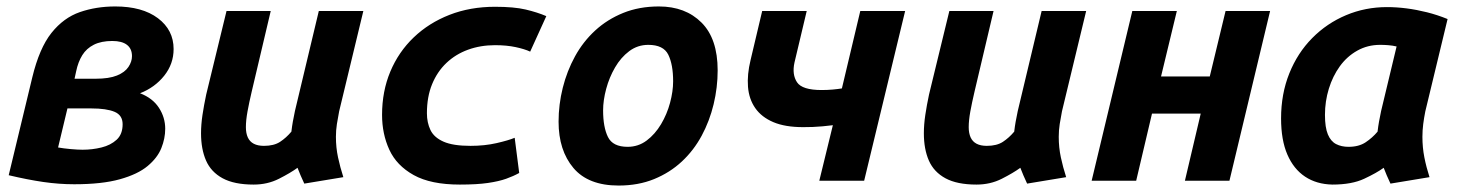

<svg xmlns="http://www.w3.org/2000/svg" viewBox="-20 -560 4520 595"><path d="M210 11Q163 11 114.5 4Q66 -3 7 -17L80 -320Q102 -411 139.5 -458Q177 -505 227.5 -522.5Q278 -540 337 -540Q421 -540 469.5 -503.5Q518 -467 518 -408Q518 -362 489 -325.5Q460 -289 414 -271Q453 -256 472.5 -226Q492 -196 492 -161Q492 -131 480 -101Q468 -71 437.5 -45.5Q407 -20 351.5 -4.5Q296 11 210 11ZM236 -96Q266 -96 294.5 -103Q323 -110 341.5 -127Q360 -144 360 -175Q360 -203 335 -213.5Q310 -224 263 -224H189L160 -103Q177 -100 199 -98Q221 -96 236 -96ZM211 -316H276Q318 -316 342.5 -326Q367 -336 378 -352.5Q389 -369 389 -386Q389 -409 373.5 -421Q358 -433 328 -433Q294 -433 271 -421.5Q248 -410 235 -389Q222 -368 216 -339Z M766 12Q706 12 670 -7.5Q634 -27 618.5 -62.5Q603 -98 603 -147Q603 -174 607.5 -204Q612 -234 619 -267L682 -526H819L760 -276Q752 -242 747 -214.5Q742 -187 742 -166Q742 -147 748 -134Q754 -121 766.5 -114.5Q779 -108 798 -108Q829 -108 848 -120.5Q867 -133 883 -152Q885 -169 887.5 -183Q890 -197 894 -216L968 -526H1106L1031 -215Q1027 -195 1024 -175.5Q1021 -156 1021 -136Q1021 -103 1027.5 -72.5Q1034 -42 1044 -11L923 9Q919 1 911.5 -16.5Q904 -34 902 -40Q880 -24 844.5 -6Q809 12 766 12Z M1405 12Q1315 12 1262 -17.5Q1209 -47 1186.5 -96Q1164 -145 1164 -204Q1164 -277 1189.5 -338Q1215 -399 1262 -444Q1309 -489 1373 -514Q1437 -539 1514 -539Q1573 -539 1609 -530.5Q1645 -522 1673 -510L1623 -400Q1606 -408 1578 -414Q1550 -420 1514 -420Q1469 -420 1430.5 -406Q1392 -392 1363.5 -365Q1335 -338 1319 -299Q1303 -260 1303 -209Q1303 -180 1314 -157Q1325 -134 1354.5 -121Q1384 -108 1438 -108Q1482 -108 1519 -116.5Q1556 -125 1575 -133L1589 -24Q1571 -14 1548.5 -6Q1526 2 1492 7Q1458 12 1405 12Z M1897 15Q1803 15 1757 -39.5Q1711 -94 1711 -183Q1711 -236 1724 -288Q1737 -340 1762 -385.5Q1787 -431 1824.5 -465.5Q1862 -500 1911.5 -520Q1961 -540 2022 -540Q2104 -540 2154 -490Q2204 -440 2204 -342Q2204 -289 2191.5 -237Q2179 -185 2154.5 -139.5Q2130 -94 2093 -59.5Q2056 -25 2007 -5Q1958 15 1897 15ZM1925 -105Q1958 -105 1984 -124.5Q2010 -144 2028.5 -175Q2047 -206 2056.5 -241.5Q2066 -277 2066 -308Q2066 -360 2051 -390.5Q2036 -421 1989 -421Q1956 -421 1930 -401.5Q1904 -382 1886 -351Q1868 -320 1858.5 -284.5Q1849 -249 1849 -218Q1849 -166 1864 -135.5Q1879 -105 1925 -105Z M2519 0 2561 -172Q2545 -170 2529 -168.5Q2513 -167 2498.5 -166.5Q2484 -166 2469 -166Q2413 -166 2376.5 -181.5Q2340 -197 2320.5 -225Q2301 -253 2298 -291Q2295 -329 2306 -374L2342 -526H2480L2442 -366Q2434 -329 2450 -305Q2466 -281 2526 -281Q2544 -281 2560.5 -282.5Q2577 -284 2589 -286L2646 -526H2785L2658 0Z M3006 12Q2946 12 2910 -7.5Q2874 -27 2858.5 -62.5Q2843 -98 2843 -147Q2843 -174 2847.5 -204Q2852 -234 2859 -267L2922 -526H3059L3000 -276Q2992 -242 2987 -214.5Q2982 -187 2982 -166Q2982 -147 2988 -134Q2994 -121 3006.5 -114.5Q3019 -108 3038 -108Q3069 -108 3088 -120.5Q3107 -133 3123 -152Q3125 -169 3127.5 -183Q3130 -197 3134 -216L3208 -526H3346L3271 -215Q3267 -195 3264 -175.5Q3261 -156 3261 -136Q3261 -103 3267.5 -72.5Q3274 -42 3284 -11L3163 9Q3159 1 3151.5 -16.5Q3144 -34 3142 -40Q3120 -24 3084.5 -6Q3049 12 3006 12Z M3363 0 3489 -526H3627L3578 -323H3729L3778 -526H3916L3790 0H3652L3701 -208H3550L3501 0Z M4109 12Q4060 11 4024.5 -12.5Q3989 -36 3969.5 -81Q3950 -126 3950 -193Q3950 -269 3975.5 -332.5Q4001 -396 4046.5 -442Q4092 -488 4151.5 -513Q4211 -538 4278 -538Q4308 -538 4339 -534Q4370 -530 4402 -522Q4434 -514 4466 -501L4397 -215Q4393 -195 4390.5 -175.5Q4388 -156 4388 -136Q4388 -103 4394 -72.5Q4400 -42 4410 -11L4289 9Q4285 1 4277.5 -16.5Q4270 -34 4268 -40Q4246 -24 4207.5 -6Q4169 12 4109 12ZM4159 -105Q4191 -105 4212 -119Q4233 -133 4249 -152Q4251 -169 4253.5 -183Q4256 -197 4260 -216L4308 -416Q4295 -419 4282 -420Q4269 -421 4257 -421Q4218 -421 4186 -403Q4154 -385 4132 -354.5Q4110 -324 4098 -285Q4086 -246 4086 -204Q4086 -165 4095 -143.5Q4104 -122 4120.5 -113.5Q4137 -105 4159 -105Z"/></svg>

Font: Ubuntu Sans Mono
Style: Italic
Weight: 400
Italic angle: -13.5°
Monospace: yes
Designer: Dalton Maag Ltd
Foundry: Dalton Maag Ltd
Version: Version 1.006